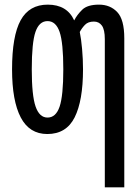

<svg xmlns="http://www.w3.org/2000/svg" viewBox="-20 -568 603 828"><path d="M432 -399Q432 -440 419.5 -457.5Q407 -475 385 -475Q360 -475 346.5 -461Q333 -447 324 -430Q330 -401 334 -357Q338 -313 338 -269Q338 -134 302 -62Q266 10 184 10Q107 10 69.5 -61.5Q32 -133 32 -269Q32 -413 69 -480.5Q106 -548 186 -548Q269 -548 300 -480Q312 -504 334.5 -526Q357 -548 407 -548Q455 -548 485.5 -516Q516 -484 516 -403V240H432ZM185 -61Q221 -61 237 -108Q253 -155 253 -269Q253 -384 237 -430.5Q221 -477 185 -477Q149 -477 133 -430.5Q117 -384 117 -269Q117 -156 133.5 -108.5Q150 -61 185 -61Z"/></svg>

Font: Noto Sans Mono SemiCondensed
Style: Regular
Weight: 400
Width: 4
Designer: Monotype Design Team
Foundry: Monotype Imaging Inc.
Version: Version 2.014